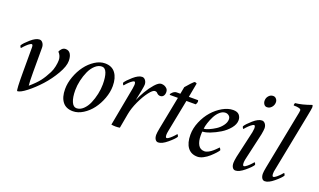

<svg xmlns="http://www.w3.org/2000/svg" viewBox="-72 -1068 2443 1472"><g transform="rotate(20 1150.0 -331.5)"><path d="M181.6 -63.5Q231 -106 256.6 -139.2Q282.2 -172.4 306.6 -220.7Q318.8 -244.6 325 -274.7Q331.1 -304.7 331.1 -325.2Q331.1 -361.3 305.7 -386.7Q311 -401.4 323.2 -413.1Q335.4 -424.8 351.6 -424.8Q378.4 -424.8 391.8 -403.6Q405.3 -382.3 405.3 -346.7Q405.3 -303.2 368.9 -240.2Q332.5 -177.2 284.2 -124Q235.8 -70.8 186.5 -32.5Q137.2 5.9 112.3 5.9Q104.5 -2.9 104.5 -144.5V-346.7Q104.5 -371.1 94.7 -371.1Q89.8 -371.1 82.8 -366.9Q75.7 -362.8 68.6 -356.9Q61.5 -351.1 54 -343.8Q46.4 -336.4 41 -330.6Q35.6 -324.7 31.2 -319.3L26.4 -314.5Q23.9 -314.5 20.3 -321.5Q16.6 -328.6 16.6 -333Q29.3 -354.5 69.6 -389.6Q109.9 -424.8 139.6 -424.8Q155.3 -424.8 166.5 -409.4Q177.7 -394 177.7 -372.1V-320.3V-171.9Q177.7 -90.8 181.6 -63.5Z M660.2 -393.6Q630.9 -393.6 605.2 -370.1Q579.6 -346.7 563.2 -310.5Q546.9 -274.4 537.6 -233.2Q528.3 -191.9 528.3 -154.3Q528.3 -95.2 543 -60.8Q557.6 -26.4 584 -26.4Q612.8 -26.4 637.9 -50Q663.1 -73.7 678.7 -110.1Q694.3 -146.5 703.1 -187.7Q711.9 -229 711.9 -266.6Q711.9 -326.7 699 -360.1Q686 -393.6 660.2 -393.6ZM673.8 -424.8Q730.5 -424.8 759.3 -386Q788.1 -347.2 788.1 -281.2Q788.1 -231 768.8 -179Q749.5 -127 719 -86.7Q688.5 -46.4 647.5 -20.8Q606.4 4.9 565.4 4.9Q508.8 4.9 480.5 -32.2Q452.1 -69.3 452.1 -134.8Q452.1 -185.1 471.2 -237.5Q490.2 -290 520.8 -331.1Q551.3 -372.1 592 -398.4Q632.8 -424.8 673.8 -424.8Z M1132.8 -424.8Q1162.1 -424.8 1180.7 -404.3Q1189.5 -393.6 1189.5 -377Q1189.5 -357.4 1180.2 -345.7Q1170.9 -334 1154.3 -334Q1138.2 -334 1125 -348.6Q1118.7 -356.4 1105.5 -356.4Q1088.4 -356.4 1059.6 -318.8Q1030.8 -281.2 1004.6 -224.6Q978.5 -168 969.7 -119.1L948.2 0Q932.1 2.9 915 2.9Q896.5 2.9 878.9 0L937.5 -315.4Q941.4 -338.9 941.4 -346.7Q941.4 -371.1 931.6 -371.1Q926.8 -371.1 919.7 -366.9Q912.6 -362.8 905.5 -356.9Q898.4 -351.1 890.9 -343.8Q883.3 -336.4 877.9 -330.6Q872.6 -324.7 868.2 -319.3L863.3 -314.5Q860.8 -314.5 857.2 -321.5Q853.5 -328.6 853.5 -333Q866.2 -354.5 906.5 -389.6Q946.8 -424.8 976.6 -424.8Q992.2 -424.8 1003.4 -410.2Q1014.6 -395.5 1014.6 -374Q1014.6 -363.3 1006.8 -322.3Q1002 -295.9 990.2 -240.2Q1005.4 -276.9 1028.8 -317.4Q1052.2 -357.9 1081.8 -391.4Q1111.3 -424.8 1132.8 -424.8Z M1294.9 -403.3 1305.7 -460.9Q1317.4 -475.6 1340.6 -500.5Q1363.8 -525.4 1369.1 -525.4Q1377.9 -525.4 1385.7 -519.5L1364.3 -403.3H1437.5Q1442.4 -403.3 1442.4 -391.6Q1442.4 -381.3 1433.6 -367.2H1357.4L1305.7 -103.5Q1301.8 -84 1301.8 -72.3Q1301.8 -47.9 1311.5 -47.9Q1316.4 -47.9 1323.5 -52Q1330.6 -56.2 1337.6 -62Q1344.7 -67.9 1352.3 -75.2Q1359.9 -82.5 1365.2 -88.4Q1370.6 -94.2 1375 -99.6L1379.9 -104.5Q1382.3 -104.5 1386 -97.4Q1389.6 -90.3 1389.6 -85.9Q1377.4 -65.4 1334.7 -29.8Q1292 5.9 1261.7 5.9Q1246.6 5.9 1237.5 -8.3Q1228.5 -22.5 1228.5 -44.9Q1228.5 -61 1235.4 -96.7L1288.1 -367.2H1222.7Q1220.7 -367.2 1220.7 -370.1Q1220.7 -378.4 1235.4 -390.9Q1250 -403.3 1265.6 -403.3Z M1719.7 -424.8Q1753.9 -424.8 1769 -407.2Q1784.2 -389.6 1784.2 -364.3Q1784.2 -331.1 1756.6 -297.6Q1729 -264.2 1690.9 -241Q1652.8 -217.8 1614.5 -203.1Q1576.2 -188.5 1552.7 -188.5Q1550.8 -182.6 1550.8 -157.2Q1550.8 -109.4 1567.1 -80.6Q1583.5 -51.8 1618.2 -51.8Q1626 -51.8 1635 -54.7Q1644 -57.6 1652.1 -62Q1660.2 -66.4 1668.7 -72.5Q1677.2 -78.6 1683.8 -84.5Q1690.4 -90.3 1697 -96.7Q1703.6 -103 1707.8 -107.4Q1711.9 -111.8 1715.3 -115.2L1718.8 -119.1Q1721.2 -119.1 1725.8 -111.6Q1730.5 -104 1730.5 -99.6Q1724.6 -89.8 1710 -73.7Q1695.3 -57.6 1674.8 -39.1Q1654.3 -20.5 1628.9 -7.3Q1603.5 5.9 1582 5.9Q1530.3 5.9 1502.4 -30.8Q1474.6 -67.4 1474.6 -135.7Q1474.6 -188 1497.3 -241.5Q1520 -294.9 1554.9 -334.7Q1589.8 -374.5 1634 -399.7Q1678.2 -424.8 1719.7 -424.8ZM1554.7 -212.9Q1569.8 -212.9 1595.5 -223.9Q1621.1 -234.9 1647.5 -252Q1673.8 -269 1692.9 -294.7Q1711.9 -320.3 1711.9 -345.7Q1711.9 -364.3 1699.2 -374.5Q1686.5 -384.8 1670.9 -384.8Q1647 -384.8 1625.2 -365.2Q1603.5 -345.7 1589.1 -317.4Q1574.7 -289.1 1565.7 -261.2Q1556.6 -233.4 1554.7 -212.9Z M1915 -315.4Q1918.9 -338.9 1918.9 -346.7Q1918.9 -371.1 1909.2 -371.1Q1904.3 -371.1 1897.2 -366.9Q1890.1 -362.8 1883.1 -356.9Q1876 -351.1 1868.4 -343.8Q1860.8 -336.4 1855.5 -330.6Q1850.1 -324.7 1845.7 -319.3L1840.8 -314.5Q1838.4 -314.5 1834.7 -321.5Q1831.1 -328.6 1831.1 -333Q1843.8 -354.5 1884 -389.6Q1924.3 -424.8 1954.1 -424.8Q1969.7 -424.8 1981 -410.2Q1992.2 -395.5 1992.2 -374Q1992.2 -358.4 1985.4 -322.3L1935.5 -103.5Q1931.6 -84 1931.6 -72.3Q1931.6 -47.9 1941.4 -47.9Q1946.3 -47.9 1953.4 -52Q1960.4 -56.2 1967.5 -62Q1974.6 -67.9 1982.2 -75.2Q1989.7 -82.5 1995.1 -88.4Q2000.5 -94.2 2004.9 -99.6L2009.8 -104.5Q2012.2 -104.5 2015.9 -97.4Q2019.5 -90.3 2019.5 -85.9Q2007.3 -65.4 1964.6 -29.8Q1921.9 5.9 1891.6 5.9Q1876.5 5.9 1867.4 -8.3Q1858.4 -22.5 1858.4 -44.9Q1858.4 -61 1865.2 -96.7ZM1970.7 -630.9Q1985.8 -630.9 1995.8 -619.1Q2005.9 -607.4 2005.9 -591.8Q2005.9 -568.4 1990.5 -550.8Q1975.1 -533.2 1953.1 -533.2Q1938 -533.2 1929 -545.7Q1919.9 -558.1 1919.9 -575.2Q1919.9 -597.7 1934.6 -614.3Q1949.2 -630.9 1970.7 -630.9Z M2193.4 -545.9Q2202.1 -585.4 2202.1 -597.7Q2202.1 -616.2 2142.6 -616.2Q2140.6 -619.1 2142.1 -626.5Q2143.6 -633.8 2146.5 -636.7Q2200.2 -641.6 2275.4 -668.9Q2281.2 -665.5 2281.2 -650.4Q2281.2 -640.6 2268.6 -577.1L2175.8 -103.5Q2171.9 -87.9 2171.9 -72.3Q2171.9 -47.9 2181.6 -47.9Q2186.5 -47.9 2193.6 -52Q2200.7 -56.2 2207.8 -62Q2214.8 -67.9 2222.4 -75.2Q2230 -82.5 2235.4 -88.4Q2240.7 -94.2 2245.1 -99.6L2250 -104.5Q2252.4 -104.5 2256.1 -97.4Q2259.8 -90.3 2259.8 -85.9Q2247.6 -65.4 2204.8 -29.8Q2162.1 5.9 2131.8 5.9Q2116.2 5.9 2107.4 -8.3Q2098.6 -22.5 2098.6 -44.9Q2098.6 -61 2105.5 -96.7Z"/></g></svg>

Font: Crimson
Style: Italic
Weight: 400
Italic angle: -11°
Version: Version 0.8